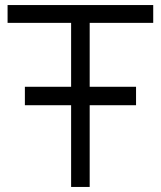

<svg xmlns="http://www.w3.org/2000/svg" viewBox="-20 -740 636 760"><path d="M78.5 -323.5V-396.5H518.5V-323.5ZM261.5 0V-649.5H10V-720H586.5V-649.5H335V0Z"/></svg>

Font: Manrope ExtraLight
Style: Regular
Weight: 400
Version: Version 4.504